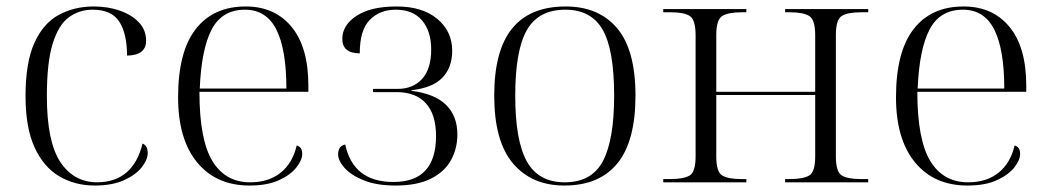

<svg xmlns="http://www.w3.org/2000/svg" viewBox="-20 -564 3247 594"><path d="M273 10Q212 10 163.5 -18.5Q115 -47 87 -108Q59 -169 59 -267Q59 -371 86.5 -431.5Q114 -492 162 -518Q210 -544 270 -544Q314 -544 351 -531Q388 -518 410 -494.5Q432 -471 432 -438Q432 -393 373 -392Q373 -460 349 -497Q325 -534 267 -534Q225 -534 193 -510.5Q161 -487 143 -429Q125 -371 125 -267Q125 -126 166.5 -63Q208 0 281 0Q392 -1 421 -120Q437 -113 437 -91Q437 -70 418.5 -46.5Q400 -23 363.5 -6.5Q327 10 273 10Z M752 10Q649 10 590 -61.5Q531 -133 531 -263Q531 -404 585.5 -474Q640 -544 740 -544Q830 -544 882 -481Q934 -418 934 -299V-280H597Q597 -132 637 -66Q677 0 754 0Q811 0 848 -29.5Q885 -59 898 -114Q915 -109 915 -88Q915 -69 897 -46Q879 -23 843 -6.5Q807 10 752 10ZM866 -290Q866 -411 835 -472.5Q804 -534 738 -534Q667 -534 635 -473Q603 -412 598 -290Z M1204 10Q1145 10 1105.5 -6Q1066 -22 1046 -44.5Q1026 -67 1026 -87Q1026 -97 1030.5 -105.5Q1035 -114 1048 -117Q1073 -1 1197 -1Q1264 -1 1296.5 -37Q1329 -73 1329 -143Q1329 -210 1297.5 -244.5Q1266 -279 1207 -279H1134V-289H1210Q1258 -289 1286 -320Q1314 -351 1314 -411Q1314 -467 1286 -500.5Q1258 -534 1204 -534Q1155 -534 1124 -502.5Q1093 -471 1093 -399Q1039 -399 1039 -444Q1039 -486 1083 -515Q1127 -544 1207 -544Q1287 -544 1333 -505.5Q1379 -467 1379 -407Q1379 -355 1348.5 -323.5Q1318 -292 1253 -285V-283Q1325 -274 1360 -239.5Q1395 -205 1395 -148Q1395 -105 1375.5 -69Q1356 -33 1313.5 -11.5Q1271 10 1204 10Z M1726 10Q1625 10 1567 -58.5Q1509 -127 1509 -268Q1509 -408 1564.5 -476Q1620 -544 1730 -544Q1832 -544 1889 -477Q1946 -410 1946 -268Q1946 -127 1890 -58.5Q1834 10 1726 10ZM1727 0Q1811 0 1845.5 -66Q1880 -132 1880 -268Q1880 -410 1844.5 -472Q1809 -534 1729 -534Q1646 -534 1610 -471Q1574 -408 1574 -268Q1574 -129 1610 -64.5Q1646 0 1727 0Z M2032 0V-10H2053Q2095 -10 2113.5 -21Q2132 -32 2132 -80V-455Q2132 -503 2114 -514.5Q2096 -526 2056 -526H2032V-536H2289V-526H2274Q2233 -526 2214.5 -514.5Q2196 -503 2196 -456V-280H2502V-455Q2502 -503 2483.5 -514.5Q2465 -526 2424 -526H2409V-536H2666V-526H2644Q2602 -526 2584 -514.5Q2566 -503 2566 -456V-80Q2566 -32 2584.5 -21Q2603 -10 2644 -10H2666V0H2409V-10H2423Q2465 -10 2483.5 -21Q2502 -32 2502 -80V-270H2196V-80Q2196 -32 2214.5 -21Q2233 -10 2274 -10H2289V0Z M2973 10Q2870 10 2811 -61.5Q2752 -133 2752 -263Q2752 -404 2806.5 -474Q2861 -544 2961 -544Q3051 -544 3103 -481Q3155 -418 3155 -299V-280H2818Q2818 -132 2858 -66Q2898 0 2975 0Q3032 0 3069 -29.5Q3106 -59 3119 -114Q3136 -109 3136 -88Q3136 -69 3118 -46Q3100 -23 3064 -6.5Q3028 10 2973 10ZM3087 -290Q3087 -411 3056 -472.5Q3025 -534 2959 -534Q2888 -534 2856 -473Q2824 -412 2819 -290Z"/></svg>

Font: Noto Serif Display Light
Style: Regular
Weight: 300
Designer: Monotype Design Team
Foundry: Monotype Imaging Inc.
Version: Version 2.009